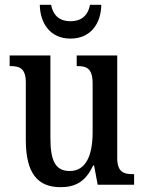

<svg xmlns="http://www.w3.org/2000/svg" viewBox="-20 -766 597 796"><path d="M272 -606C358 -606 399 -671 400 -746H353C344 -698 314 -678 272 -678C231 -678 201 -698 192 -746H145C146 -671 187 -606 272 -606ZM231 10C289 10 334 -10 366 -80H370L385 0H536V-44H531C495 -44 466 -51 466 -111V-536H298V-492H301C337 -492 364 -484 364 -421V-218C364 -121 336 -57 269 -57C207 -57 189 -104 189 -195V-536H20V-492H23C62 -492 87 -482 87 -424V-186C87 -49 135 10 231 10Z"/></svg>

Font: Noto Serif Bengali Condensed Medium
Style: Regular
Weight: 500
Width: 3
Designer: Juan Bruce, Universal Thirst, Indian Type Foundry and the Monotype Design Team.
Foundry: Monotype Imaging Inc.
Version: Version 2.003